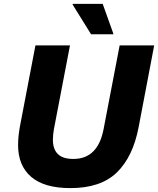

<svg xmlns="http://www.w3.org/2000/svg" viewBox="-20 -953 811 985"><path d="M72.8 -208.3Q72.8 -230.2 75.1 -254.3Q77.5 -278.3 82.2 -304.4L161.8 -720H339L256.6 -290.4Q254 -275.3 252.7 -261.9Q251.4 -248.4 251.4 -235.2Q251.4 -188.1 276.6 -162.9Q301.8 -137.6 356.6 -137.6Q419.6 -137.6 458.3 -176.2Q497 -214.8 511.4 -290.4L593.8 -720H771L691.4 -301.6Q662.3 -148.9 579.7 -68.5Q497 12 341.4 12Q206.9 12 139.9 -45.7Q72.8 -103.3 72.8 -208.3ZM447.2 -777.2 352.8 -929.2V-933.2H506.8L561.2 -781.2V-777.2Z"/></svg>

Font: Kufam
Style: Italic
Weight: 400
Italic angle: -11°
Designer: Artur Schmal
Foundry: Original Type
Version: Version 1.301; ttfautohint (v1.8.3)